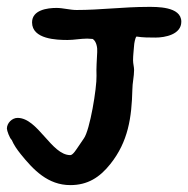

<svg xmlns="http://www.w3.org/2000/svg" viewBox="-74 -615 546 557"><path d="M19 -550C19 -501 91 -499 122 -499C141 -499 160 -503 179 -503C184 -503 190 -502 195 -502C206 -495 209 -476 208 -464C207 -441 205 -418 206 -395C207 -361 187 -237 169 -213C163 -205 158 -196 152 -188C149 -184 138 -165 130 -165C75 -165 36 -273 -23 -273C-39 -273 -54 -258 -54 -242C-54 -236 -46 -214 -40 -209C-33 -193 -25 -182 -14 -168C23 -122 65 -78 130 -78C180 -78 215 -100 246 -139C298 -204 308 -274 310 -355C310 -374 315 -393 315 -412C315 -421 312 -430 312 -440C312 -454 314 -469 315 -483C315 -487 318 -506 322 -509C340 -506 359 -506 377 -506C405 -506 452 -515 452 -552C452 -597 379 -595 354 -595C285 -595 217 -586 148 -586C129 -586 109 -592 90 -592C63 -592 19 -586 19 -550Z"/></svg>

Font: ChillLongCangKaiShu ExtraBold
Style: Regular
Weight: 800
Version: Version 3.500;Glyphs 3.1.1 (3135)